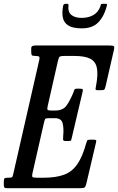

<svg xmlns="http://www.w3.org/2000/svg" viewBox="-60 -989 620 1009"><path d="M171.5 -346 110.5 -78Q107 -62.5 111 -58.8Q115 -55 135 -55H168Q234 -55 276.5 -70.8Q319 -86.5 346.2 -126Q373.5 -165.5 393 -236Q396 -246.5 398.2 -250.8Q400.5 -255 415 -255H430Q441.5 -255 444.2 -252.8Q447 -250.5 445 -242L393.5 -23Q390 -8.5 384.8 -4.2Q379.5 0 361 0H-22Q-31 0 -35.5 -2.5Q-40 -5 -40 -15V-32Q-40 -46.5 -37 -50.8Q-34 -55 -20 -55H-16Q1.5 -55 4.2 -58.5Q7 -62 10 -76L146 -672.5Q149.5 -688 145.2 -691.5Q141 -695 126 -695H124Q110 -695 107 -699.5Q104 -704 104 -718V-734Q104 -745 111.2 -747.5Q118.5 -750 128 -750H511Q533 -750 537.8 -746.8Q542.5 -743.5 538.5 -726L495 -536Q491.5 -522 488.5 -518.5Q485.5 -515 468 -515H453.5Q441 -515 442 -521.8Q443 -528.5 444.5 -537Q456 -597 449.2 -631.5Q442.5 -666 414 -680.5Q385.5 -695 330 -695H280Q255.5 -695 251.8 -689.5Q248 -684 243.5 -665L190.5 -431Q187 -416 190.2 -412Q193.5 -408 213 -408H228Q271 -408 289.2 -433.8Q307.5 -459.5 325 -501Q328.5 -509.5 330.5 -516.2Q332.5 -523 344.5 -523H360Q373.5 -523 374.8 -519Q376 -515 373.5 -504L317.5 -266Q315.5 -256.5 314 -252.2Q312.5 -248 300 -248H284Q271.5 -248 271.5 -256Q271.5 -264 272 -273Q276 -314 269.2 -341Q262.5 -368 228 -368H200Q181.5 -368 178.2 -364.5Q175 -361 171.5 -346ZM370.5 -840Q322.5 -840 299 -855Q275.5 -870 270.2 -896.8Q265 -923.5 272 -959.5Q274 -969 285.5 -969H292.5Q301 -969 300 -961Q295.5 -927.5 314.2 -911.2Q333 -895 369.5 -895Q404 -895 430 -909.5Q456 -924 467 -954.5Q469.5 -961.5 470.2 -965.2Q471 -969 480 -969H493.5Q501.5 -969 502.2 -966.8Q503 -964.5 501 -957Q488 -904.5 457.2 -872.2Q426.5 -840 370.5 -840Z"/></svg>

Font: Besley* Condensed
Style: Italic
Weight: 400
Width: 3
Italic angle: -13°
Designer: Owen Earl
Foundry: indestructible type*
Version: Version 3.000; ttfautohint (v1.8.3)